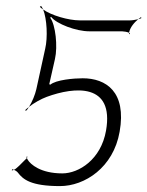

<svg xmlns="http://www.w3.org/2000/svg" viewBox="-20 -619 499 650"><path d="M27 -44C33 -42 39 -37 41 -34C58 -12 84 11 183 11C267 11 364 -52 385 -173C409 -308 339 -354 260 -354C231 -354 169 -349 150 -332V-333L146 -334L147 -335L166 -419C176 -462 168 -535 150 -559L153 -562C171 -538 238 -513 282 -513H393C398 -513 412 -511 417 -508C420 -527 436 -544 448 -554C439 -552 428 -550 420 -550H250C212 -550 153 -567 126 -587C139 -555 142 -492 133 -454L103 -317C99 -299 89 -274 78 -257C94 -270 119 -284 138 -291C233 -326 367 -338 339 -177C322 -79 247 -32 191 -32C117 -32 83 -63 74 -78L71 -84C70 -82 67 -80 66 -79L45 -58C40 -54 34 -47 27 -44ZM65 -246 68 -244C72 -247 75 -252 78 -257C73 -253 69 -250 65 -246ZM69 -88C69 -87 70 -86 71 -84C72 -86 73 -88 73 -89ZM20 -42C22 -42 25 -43 27 -44C25 -45 23 -46 21 -46ZM417 -508C417 -506 416 -504 417 -503L420 -505C419 -506 419 -507 417 -508ZM448 -554C452 -555 456 -556 459 -558L457 -561C455 -559 452 -557 448 -554ZM115 -596C117 -593 122 -590 126 -587C124 -592 121 -596 119 -599Z"/></svg>

Font: Armata Saber
Style: RgIta
Weight: 400
Designer: Jasper
Foundry: Cannot Into Space Fonts
Version: Version 0.970